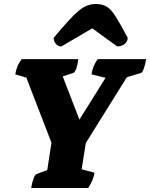

<svg xmlns="http://www.w3.org/2000/svg" viewBox="-20 -935 747 955"><path d="M135 0Q140 -29 147 -47.5Q154 -66 161 -69L215 -89L236 -225L111 -549L56 -565Q59 -585 66 -603Q73 -621 88 -641H370Q366 -612 359 -593Q352 -574 344 -572L292 -555L375 -340L505 -548L435 -565Q438 -585 445 -603Q452 -621 466 -641H707Q702 -612 695 -593Q688 -574 681 -572L611 -551L407 -224L386 -93L450 -76Q447 -57 440 -39.5Q433 -22 419 0ZM458 -915Q491 -915 512.5 -901Q534 -887 556.5 -851Q579 -815 615 -747Q615 -729 600 -716.5Q585 -704 563 -704L439 -794L285 -704Q269 -704 258 -716.5Q247 -729 247 -747Q290 -798 319.5 -830.5Q349 -863 371.5 -881.5Q394 -900 414 -907.5Q434 -915 458 -915Z"/></svg>

Font: Petrona Black
Style: Italic
Weight: 900
Italic angle: -9°
Designer: Ringo R. Seeber
Foundry: Ringo R. Seeber
Version: Version 2.001; ttfautohint (v1.8.3)